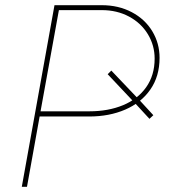

<svg xmlns="http://www.w3.org/2000/svg" viewBox="-20 -720 653 740"><path d="M498 -325 493 -330 395 -434 409 -448 509 -343 514 -338 571 -276 556 -262ZM190 -700H372Q437 -700 488 -673Q539 -646 567 -599.5Q595 -553 595 -497Q595 -426 559.5 -375Q524 -324 462.5 -297.5Q401 -271 324 -271H126L129 -291H325Q397 -291 454 -314.5Q511 -338 543.5 -384Q576 -430 576 -494Q576 -545 550 -588Q524 -631 477.5 -656Q431 -681 372 -681H194L209 -692L135 -284L134 -278L84 0H64Z"/></svg>

Font: Fixel Italic Variable Display Thin
Style: Italic
Weight: 100
Italic angle: -10°
Designer: AlfaBravo + MacPaw
Foundry: Kyrylo Tkachov, Marchela Mozhyna, Serhii Makarenko, Maria Weinstein, Zakhar Kryvoshyya
Version: Version 1.210;Glyphs 3.2 (3217)